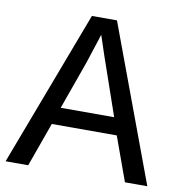

<svg xmlns="http://www.w3.org/2000/svg" viewBox="-76 -729 752 800"><g transform="rotate(10 300.0 -329.5)"><path d="M504.9 0 437.5 -186.5H162.6L95.7 0H0L249 -658.7H355L599.6 0ZM300.8 -588.4 294.9 -569.3 261.2 -465.8 187.5 -259.3H413.6L329.1 -503.4Z"/></g></svg>

Font: Courier New
Style: Regular
Weight: 400
Designer: Steve Matteson
Foundry: Ascender Corporation
Version: Version 2.00.3